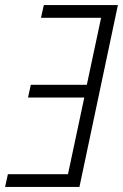

<svg xmlns="http://www.w3.org/2000/svg" viewBox="-32 -734 483 754"><path d="M-12 0 -1 -50H235L299 -351H78L89 -401H309L365 -664H129L140 -714H431L280 0Z"/></svg>

Font: Noto Sans Display SemiCondensed Light
Style: Italic
Weight: 300
Width: 4
Italic angle: -12°
Designer: Monotype Design Team
Foundry: Monotype Imaging Inc.
Version: Version 1.900